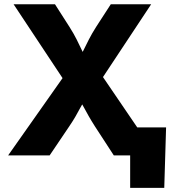

<svg xmlns="http://www.w3.org/2000/svg" viewBox="-20 -748 833 924"><path d="M19 0 325.7 -435.5V-304.7L45.4 -727.5H244.6L314.5 -618.2Q335 -585.9 349.1 -557.6Q363.3 -529.3 375.5 -503.2Q387.7 -477.1 401.9 -451.2H353Q367.7 -477.1 380.4 -503.2Q393.1 -529.3 407.5 -557.6Q421.9 -585.9 442.4 -618.2L513.2 -727.5H707.5L434.1 -314.5V-438L732.4 0H527.8L437 -139.6Q418.9 -168 407 -189Q395 -210 385.3 -228.3Q375.5 -246.6 363.3 -267.6H388.2Q376 -247.1 366 -228.5Q356 -210 344 -188.7Q332 -167.5 313 -139.6L218.8 0ZM606.4 156.2V0H562V-134.8H779.3L770.5 156.2Z"/></svg>

Font: Inter 18pt ExtraBold
Style: Regular
Weight: 800
Designer: Rasmus Andersson
Foundry: rsms
Version: Version 4.001;git-66647c0bb